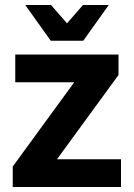

<svg xmlns="http://www.w3.org/2000/svg" viewBox="-20 -748 535 768"><path d="M31 0V-82L277 -419H41V-530H454V-448L208 -111H464V0ZM187 -585 312 -728H415L313 -585ZM183 -585 81 -728H184L309 -585Z"/></svg>

Font: Radio Canada Big SemiBold
Style: Regular
Weight: 600
Designer: Étienne Aubert Bonn
Foundry: Coppers and Brasses
Version: Version 1.001